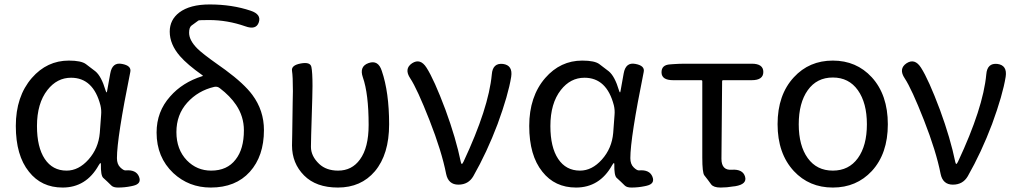

<svg xmlns="http://www.w3.org/2000/svg" viewBox="-20 -829 4565 862"><path d="M261 13Q166 13 110 -58Q51 -131 51 -263.5Q51 -396 123 -479Q191 -557 289 -557Q345 -557 366 -541Q387 -525 408 -509Q435 -487 454 -423Q457 -414 458.5 -414Q460 -414 461 -421L475 -499Q484 -551 528 -542Q571 -534 565 -506Q505 -210 505 -119Q505 -92 520 -77.5Q535 -63 544 -64Q591 -68 604 -36Q617 -4 578 5L569 7Q540 13 510 13Q489 13 480 4Q462 -14 443 -31Q432 -42 433 -92Q433 -97 431 -97Q429 -97 423 -87Q367 13 261 13ZM279 -63Q333 -63 377.5 -113Q422 -163 428 -232L434 -313Q436 -335 431 -356Q399 -480 299 -480Q236 -480 193 -425Q146 -365 146 -263Q146 -168 181 -115.5Q216 -63 279 -63Z M926 13Q828 13 758 -52Q683 -123 683 -234Q683 -328 744 -396Q799 -459 888 -487Q893 -488 889 -491Q821 -539 788 -577Q742 -630 742 -687Q742 -740 785 -773Q833 -809 921 -809Q1022 -809 1105 -781Q1154 -765 1142 -729Q1130 -693 1081 -711Q1001 -739 919 -739Q874 -739 871 -737Q850 -722 839.5 -714Q829 -706 829 -682Q829 -648 866 -611Q889 -588 957 -540L992 -515Q1076 -453 1113 -403Q1165 -333 1165 -245Q1165 -128 1101.5 -57.5Q1038 13 926 13ZM928 -63Q1000 -63 1038 -113Q1075 -160 1075 -244Q1075 -306 1040 -358Q1013 -398 967 -433Q956 -442 942 -439Q869 -422 820.5 -368Q772 -314 772 -236Q772 -158 819 -109Q864 -63 928 -63Z M1497 13Q1399 13 1345 -41.5Q1291 -96 1291 -176Q1291 -202 1292 -228L1294 -368Q1295 -394 1295 -420Q1295 -486 1291 -511Q1287 -536 1330 -544Q1373 -552 1378 -528.5Q1383 -505 1383 -443Q1383 -416 1382 -389L1377 -222Q1376 -196 1376 -170Q1376 -128 1413 -93Q1445 -63 1498 -63Q1560 -63 1596 -113Q1635 -166 1635 -268Q1635 -408 1609 -482Q1592 -531 1635 -546Q1678 -561 1694 -511Q1727 -415 1727 -271Q1727 -136 1663 -60Q1601 13 1497 13Z M2038 0Q1993 0 1983 -48Q1963 -150 1908 -290Q1853 -430 1822 -477Q1793 -520 1830 -545Q1867 -569 1895 -525Q1929 -472 1980 -336Q2027 -208 2049 -101Q2051 -93 2053.5 -93Q2056 -93 2061 -103Q2174 -344 2188 -495Q2192 -547 2238 -542Q2283 -536 2275 -484Q2262 -403 2214 -272Q2166 -145 2105 -38Q2083 0 2038 0Z M2566 13Q2471 13 2415 -58Q2356 -131 2356 -263.5Q2356 -396 2428 -479Q2496 -557 2594 -557Q2650 -557 2671 -541Q2692 -525 2713 -509Q2740 -487 2759 -423Q2762 -414 2763.5 -414Q2765 -414 2766 -421L2780 -499Q2789 -551 2833 -542Q2876 -534 2870 -506Q2810 -210 2810 -119Q2810 -92 2825 -77.5Q2840 -63 2849 -64Q2896 -68 2909 -36Q2922 -4 2883 5L2874 7Q2845 13 2815 13Q2794 13 2785 4Q2767 -14 2748 -31Q2737 -42 2738 -92Q2738 -97 2736 -97Q2734 -97 2728 -87Q2672 13 2566 13ZM2584 -63Q2638 -63 2682.5 -113Q2727 -163 2733 -232L2739 -313Q2741 -335 2736 -356Q2704 -480 2604 -480Q2541 -480 2498 -425Q2451 -365 2451 -263Q2451 -168 2486 -115.5Q2521 -63 2584 -63Z M3272 8Q3244 13 3215 13Q3184 13 3173 -1Q3158 -22 3142 -42Q3133 -54 3133 -122V-464Q3133 -469 3128 -469H3002Q2951 -469 2950 -503Q2949 -538 2989 -540L3002 -541Q3029 -543 3056 -543H3355Q3407 -543 3407 -506Q3407 -469 3355 -469H3227Q3222 -469 3222 -464L3219 -116Q3219 -63 3266 -67Q3315 -70 3325 -36Q3335 -2 3281 7Z M3544 -61Q3471 -140 3471 -271.5Q3471 -403 3544 -482Q3613 -557 3719 -557Q3825 -557 3894 -482Q3966 -403 3966 -271Q3966 -139 3894 -61Q3825 13 3719 13Q3613 13 3544 -61ZM3606.5 -119Q3647 -63 3719 -63Q3791 -63 3831.5 -119Q3872 -175 3872 -271Q3872 -367 3831.5 -424Q3791 -481 3719 -481Q3647 -481 3606.5 -424Q3566 -367 3566 -271Q3566 -175 3606.5 -119Z M4258 0Q4213 0 4203 -48Q4183 -150 4128 -290Q4073 -430 4042 -477Q4013 -520 4050 -545Q4087 -569 4115 -525Q4149 -472 4200 -336Q4247 -208 4269 -101Q4271 -93 4273.5 -93Q4276 -93 4281 -103Q4394 -344 4408 -495Q4412 -547 4458 -542Q4503 -536 4495 -484Q4482 -403 4434 -272Q4386 -145 4325 -38Q4303 0 4258 0Z"/></svg>

Font: Resource Han Rounded KR
Style: Regular
Weight: 400
Designer: Cyano Hao (round all glyphs); Ryoko NISHIZUKA 西塚涼子 (kana, bopomofo & ideographs); Paul D. Hunt (Latin, Greek & Cyrillic)
Foundry: Cyano Hao
Version: 0.990